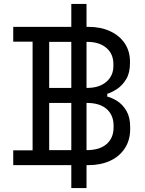

<svg xmlns="http://www.w3.org/2000/svg" viewBox="-20 -836 732 972"><path d="M47 0V-75H145V-625H47V-700H429Q490 -700 537.5 -678Q585 -656 611.5 -616.5Q638 -577 638 -524V-516Q638 -467 619 -435.5Q600 -404 574 -386.5Q548 -369 523 -361V-347Q548 -341 575 -323.5Q602 -306 620.5 -274Q639 -242 639 -193V-183Q639 -126 611.5 -84.5Q584 -43 536.5 -21.5Q489 0 428 0ZM229 -76H419Q485 -76 520 -107Q555 -138 555 -191V-200Q555 -253 520 -284Q485 -315 419 -315H229ZM229 -391H422Q482 -391 518 -421.5Q554 -452 554 -502V-512Q554 -563 518.5 -593.5Q483 -624 422 -624H229ZM418 116H341V-816H418Z"/></svg>

Font: Space Grotesk
Style: Regular
Weight: 400
Designer: Florian Karsten
Foundry: Florian Karsten
Version: Version 2.000